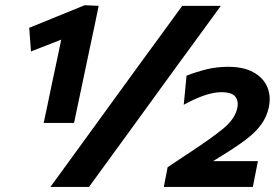

<svg xmlns="http://www.w3.org/2000/svg" viewBox="-20 -736 1104 756"><path d="M152 -252Q159.5 -288 167 -322.5Q174 -356.5 183 -399.5L210 -526.5Q212.5 -539.5 215.5 -553Q218.5 -566.5 221 -580Q193.5 -569 164 -557.5Q134 -546 102 -533.5L95 -626.5Q151.5 -649.5 205.5 -671.5Q259 -693.5 313.5 -715.5L368.5 -713Q360 -671.5 351.5 -630.5Q342.5 -589 334 -548.5L302 -396.5Q293 -354 286 -320.8Q279 -287.5 271.5 -252ZM178.5 0Q219 -55 257.5 -108.5Q296 -161.5 345.5 -229.5L526 -478Q577.5 -548.5 616.8 -602.2Q656 -656 697.5 -713H849.5Q808 -656 768.8 -602.2Q729.5 -548.5 678 -478L497.5 -229.5Q448 -161.5 409.2 -108.2Q370.5 -55 330.5 0ZM625 0 640 -77.5Q663 -92.5 685.5 -108Q708 -123 731 -138Q813.5 -192.5 858.8 -229.5Q904 -266.5 914 -309Q916 -318 916 -326Q916 -343.5 906.5 -355.5Q892.5 -373 851.5 -373Q821 -373 783 -359.8Q745 -346.5 703.5 -323.5L714.5 -438Q750 -452 791 -462.5Q832 -473 878.5 -473Q938.5 -473 977.2 -451.8Q1016 -430.5 1032 -394.5Q1042 -371.5 1042 -345.5Q1042 -330 1038.5 -313.5Q1030.5 -276.5 1009 -246.5Q987.5 -216.5 949.2 -187.2Q911 -158 853.5 -123L819 -101.5H995.5L975.5 0Z"/></svg>

Font: Heraclito
Style: Bold Italic
Weight: 700
Italic angle: -12°
Designer: Kostas Bartsokas (font) & Cristiano Sobral (main changes)
Foundry: Kostas Bartsokas (font) & Cristiano Sobral (main changes)
Version: Version 1.00;July 8, 2020;FontCreator 13.0.0.2655 64-bit